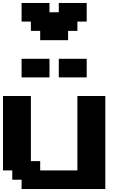

<svg xmlns="http://www.w3.org/2000/svg" viewBox="-20 -1270 852 1290"><path d="M125 0H687.5V-625H500V-125H250V-187.5H187.5V-625H0V-125H62.5V-62.5H125ZM375 -750H562.5V-875H375ZM125 -750H312.5V-875H125ZM250 -1000H437.5V-1062.5H500V-1125H562.5V-1250H375V-1187.5H312.5V-1250H125V-1125H187.5V-1062.5H250Z"/></svg>

Font: Faithful 32x
Style: Semibold
Weight: 400
Foundry: Faithful Resource Pack
Version: Version 1.0; January 27, 2023